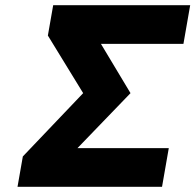

<svg xmlns="http://www.w3.org/2000/svg" viewBox="-20 -720 753 740"><path d="M47.5 0 68 -117 300.5 -361 164.5 -583 185 -700H713L687 -551H369L483 -361L278.5 -149H630.5L604.5 0Z"/></svg>

Font: Overpass Black
Style: Italic
Weight: 900
Italic angle: -10°
Designer: Delve Withrington, Dave Bailey, Thomas Jockin
Foundry: Delve Fonts LLC
Version: Version 4.000